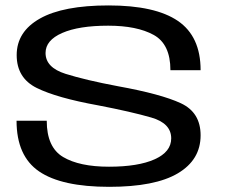

<svg xmlns="http://www.w3.org/2000/svg" viewBox="-20 -702 850 725"><path d="M392.5 3.5Q565.5 3.5 651.5 -47.5Q737.5 -98.5 737.5 -191Q737.5 -277.5 662.8 -312.2Q588 -347 425 -376.5Q303 -399.5 227.5 -423.2Q152 -447 152 -502Q152 -550 214.8 -577.5Q277.5 -605 388.5 -605Q497 -605 560.2 -570.2Q623.5 -535.5 623.5 -437H737.5Q737.5 -564.5 651.8 -623Q566 -681.5 390 -681.5Q218.5 -681.5 130.8 -632Q43 -582.5 43 -494Q43 -407.5 118.5 -370Q194 -332.5 351.5 -304Q476 -280 551.2 -258.2Q626.5 -236.5 626.5 -179.5Q626.5 -128.5 564 -100.5Q501.5 -72.5 391.5 -72.5Q280 -72.5 218.2 -109.2Q156.5 -146 156.5 -246H42.5Q42.5 -113 127.5 -54.8Q212.5 3.5 392.5 3.5Z"/></svg>

Font: Anybody Expanded
Style: Regular
Weight: 400
Width: 7
Version: Version 1.113;gftools[0.9.25]